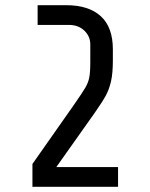

<svg xmlns="http://www.w3.org/2000/svg" viewBox="-20 -720 580 740"><path d="M265 -316Q297 -362 308.5 -381.5Q320 -401 324 -421Q328 -441 328 -479V-549Q328 -580 305 -602Q282 -624 245 -624H125V-700H235Q322 -700 368.5 -657.5Q415 -615 415 -530V-488Q415 -438 408 -407Q401 -376 388 -352Q375 -328 345 -285L197 -76H435V0H105V-88Z"/></svg>

Font: Share Tech Mono
Style: Regular
Weight: 400
Designer: Ralph Oliver du Carrois
Foundry: Ralph Oliver du Carrois
Version: Version 1.003